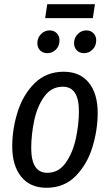

<svg xmlns="http://www.w3.org/2000/svg" viewBox="-20 -878 521 910"><path d="M38 -184Q38 -266 63.5 -347.5Q89 -429 144 -483.5Q199 -538 282 -538Q359 -538 401 -486Q443 -434 443 -343Q443 -262 418 -180.5Q393 -99 338.5 -43.5Q284 12 200 12Q123 12 80.5 -40.5Q38 -93 38 -184ZM354 -351Q354 -467 278 -467Q223 -467 189.5 -420Q156 -373 142 -306Q128 -239 128 -176Q128 -59 204 -59Q258 -59 291.5 -106.5Q325 -154 339.5 -221.5Q354 -289 354 -351ZM157 -673Q157 -699 174.5 -716.5Q192 -734 215 -734Q236 -734 249 -720.5Q262 -707 262 -687Q262 -660 245 -643Q228 -626 204 -626Q183 -626 170 -639.5Q157 -653 157 -673ZM331 -673Q331 -699 348.5 -716.5Q366 -734 389 -734Q410 -734 423 -720.5Q436 -707 436 -687Q436 -661 419 -643.5Q402 -626 378 -626Q357 -626 344 -639.5Q331 -653 331 -673ZM194 -792 204 -858H430L420 -792Z"/></svg>

Font: Fira Sans Compressed
Style: Italic
Weight: 400
Width: 1
Italic angle: -8°
Designer: bBox Type GmbH & Carrois Corporate GbR & Edenspiekermann AG
Foundry: bBox Type GmbH & Carrois Corporate GbR & Edenspiekermann AG
Version: Version 4.301